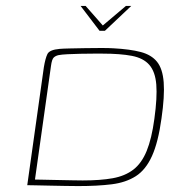

<svg xmlns="http://www.w3.org/2000/svg" viewBox="-20 -625 610 648"><path d="M252 -605H269L327 -539L405 -605H423L334 -521H316ZM244 3Q226 3 200 2.5Q174 2 147.5 1.5Q121 1 100.5 0.5Q80 0 72 0L128 -398Q133 -428 140 -442.5Q147 -457 181 -460Q192 -461 215.5 -461.5Q239 -462 267.5 -462.5Q296 -463 322 -463Q348 -463 363 -462Q419 -459 455 -449.5Q491 -440 510 -416.5Q529 -393 532.5 -347Q536 -301 525 -225Q514 -145 493 -98.5Q472 -52 438.5 -30.5Q405 -9 357 -3Q309 3 244 3ZM259 -16Q319 -16 360.5 -23.5Q402 -31 430 -52.5Q458 -74 475 -115.5Q492 -157 501 -224Q511 -296 507.5 -339.5Q504 -383 484 -406Q464 -429 425 -436.5Q386 -444 326 -444Q315 -444 294.5 -444Q274 -444 251 -443.5Q228 -443 208 -442Q188 -441 178 -439Q168 -437 161.5 -431Q155 -425 152 -402L98 -19Q104 -19 125 -18.5Q146 -18 172.5 -17.5Q199 -17 223 -16.5Q247 -16 259 -16Z"/></svg>

Font: Genos Thin Thin
Style: Italic
Weight: 250
Italic angle: -8°
Version: Version 1.010